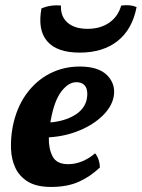

<svg xmlns="http://www.w3.org/2000/svg" viewBox="-20 -730 560 759"><path d="M182 9Q125 9 91 -11.5Q57 -32 41 -66Q25 -100 23.5 -142Q22 -184 30 -228Q45 -304 83.5 -357.5Q122 -411 176.5 -439Q231 -467 295 -467Q371 -467 405 -431Q439 -395 429 -346Q421 -307 385 -272Q349 -237 293.5 -214Q238 -191 173 -187Q172 -142 188 -111.5Q204 -81 249 -81Q278 -81 305.5 -92.5Q333 -104 356 -124Q374 -101 375 -68Q336 -31 290.5 -11Q245 9 182 9ZM181 -257Q180 -251 179 -246Q236 -251 275.5 -275Q315 -299 323 -338Q329 -369 318.5 -387Q308 -405 281 -405Q251 -405 223 -369Q195 -333 181 -257ZM295 -522Q205 -522 166.5 -567Q128 -612 144 -697Q181 -712 221 -708Q219 -665 247 -640.5Q275 -616 326 -616Q377 -616 412 -640.5Q447 -665 459 -708Q495 -713 520 -702Q503 -614 445 -568Q387 -522 295 -522Z"/></svg>

Font: Vollkorn
Style: Bold Italic
Weight: 700
Italic angle: -11°
Designer: Friedrich Althausen
Foundry: Friedrich Althausen
Version: Version 5.000; ttfautohint (v1.8.3)